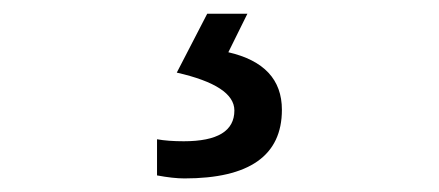

<svg xmlns="http://www.w3.org/2000/svg" viewBox="-20 -20 640 280"><path d="M209 235.8V183.1Q225.1 186 248 186Q321.8 186 321.8 141.1Q321.8 105 237.8 85.9L282.2 0H340.8L313 56.2Q391.1 74.2 391.1 140.1Q391.1 240.2 249 240.2Q232.4 240.2 209 235.8Z"/></svg>

Font: WenQuanYi Micro Hei Mono
Style: Regular
Weight: 400
Foundry: Ascender Corporation
Version: Version 0.2.0-beta